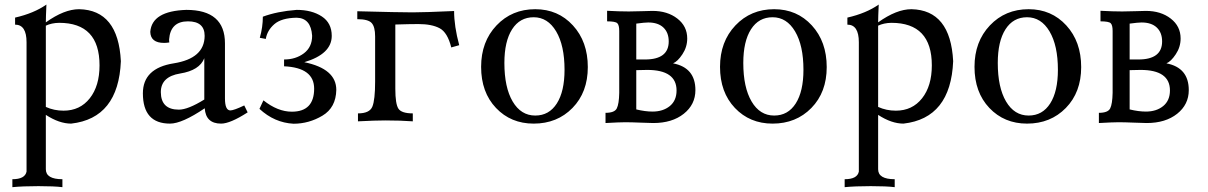

<svg xmlns="http://www.w3.org/2000/svg" viewBox="-20 -522 5195 826"><path d="M248.5 283.2Q213.4 278.8 145.5 278.8Q78.1 278.8 33.2 283.2V249Q87.4 249 94.2 216.3V-340.3Q94.2 -416 44.9 -416V-446.3Q126 -464.8 179.7 -502.4Q177.2 -447.8 177.2 -425.8Q256.3 -482.4 320.3 -482.4Q488.8 -479 500 -258.8Q489.7 -13.2 286.1 9.8Q234.9 9.8 177.2 -27.8V206.1Q177.2 249 248.5 249ZM253.4 -45.9Q324.2 -45.9 366.2 -99.1Q408.2 -152.3 408.2 -240.7Q408.2 -423.8 234.4 -423.8Q202.1 -423.3 177.2 -411.6V-62Q212.4 -45.9 253.4 -45.9Z M749.5 -50.3Q788.6 -50.3 858.9 -93.8V-271.5Q838.4 -219.2 755.1 -205.8Q671.9 -192.4 671.9 -125.5Q672.4 -50.3 749.5 -50.3ZM931.2 9.8Q865.2 9.8 860.8 -56.2Q763.2 9.8 711.4 9.8Q594.7 9.8 594.7 -120.6Q594.7 -228.5 727.3 -249.5Q859.9 -270.5 860.4 -367.7Q860.4 -430.2 788.6 -430.2Q713.4 -430.2 707.5 -352.5Q707.5 -343.3 708.5 -339.4Q695.8 -337.4 686 -337.4Q627.9 -337.4 626.5 -384.8Q633.3 -474.6 781.7 -479.5Q947.8 -479.5 947.8 -335.4V-98.6Q947.8 -46.9 971.2 -46.9Q986.8 -47.4 1030.8 -68.4L1045.4 -38.6Q970.2 9.8 931.2 9.8Z M1242.7 10.3Q1160.6 5.9 1096.2 -53.7L1113.3 -90.3Q1174.8 -41.5 1235.4 -41.5Q1331.5 -41.5 1331.5 -140.6Q1331.5 -231 1202.1 -236.8V-266.1Q1252 -266.1 1287.4 -292.7Q1322.8 -319.3 1322.8 -368.2Q1317.9 -444.3 1256.3 -445.8Q1190.9 -444.8 1160.2 -418Q1129.4 -391.1 1123.5 -354.5L1097.7 -359.4Q1110.8 -405.3 1110.8 -450.2Q1172.4 -473.1 1256.3 -479.5Q1321.3 -479.5 1364.3 -451.4Q1407.2 -423.3 1407.2 -367.7Q1407.2 -289.6 1289.1 -254.4Q1426.8 -226.1 1426.8 -135.3Q1425.3 -59.1 1367.2 -24.4Q1309.1 10.3 1242.7 10.3Z M1755.9 0Q1703.6 -3.9 1637.2 -3.9Q1595.7 -3.9 1520 0V-34.2Q1569.8 -34.2 1581.8 -63Q1593.8 -91.8 1593.8 -171.4V-365.2Q1593.8 -407.2 1578.6 -423.3Q1563.5 -439.5 1517.1 -439.5V-473.6Q1698.7 -468.8 1754.9 -468.8Q1805.7 -468.8 1933.6 -474.6Q1933.6 -409.2 1955.6 -327.6L1921.4 -317.9Q1905.3 -382.3 1871.6 -400.4Q1837.9 -418.5 1779.8 -418.5Q1742.7 -418.5 1680.7 -416.5V-140.1Q1680.7 -74.7 1694.1 -54.4Q1707.5 -34.2 1755.9 -34.2Z M2282.7 -24.9Q2342.3 -24.9 2375.5 -76.9Q2408.7 -128.9 2408.7 -221.7Q2408.7 -326.2 2372.6 -387Q2336.4 -447.8 2275.9 -447.8Q2216.3 -447.8 2183.1 -396Q2149.9 -344.2 2149.9 -251Q2149.9 -146 2185.5 -85.4Q2221.2 -24.9 2282.7 -24.9ZM2275.9 9.8Q2177.7 9.8 2113.8 -57.6Q2049.8 -125 2049.8 -234.4Q2049.8 -342.8 2116 -412.6Q2182.1 -482.4 2282.7 -482.4Q2380.9 -482.4 2444.8 -412.6Q2508.8 -342.8 2508.8 -233.4Q2508.8 -125 2442.9 -57.6Q2377 9.8 2275.9 9.8Z M2790.5 7.3Q2775.4 7.3 2735.6 5.6Q2695.8 3.9 2669.4 3.9Q2645.5 3.9 2585 7.3V-36.6Q2624 -36.6 2633.5 -55.7Q2643.1 -74.7 2644 -122.6V-388.7Q2644 -414.1 2635.7 -422.1Q2627.4 -430.2 2591.8 -430.2V-475.6Q2644.5 -472.7 2685.1 -472.7Q2708.5 -472.7 2742.4 -473.9Q2776.4 -475.1 2787.1 -475.1Q2851.6 -475.1 2894 -442.1Q2936.5 -409.2 2936.5 -356.4Q2936.5 -319.8 2915.8 -288.6Q2895 -257.3 2875.5 -249.5Q2971.7 -231 2971.7 -134.3Q2971.7 -72.3 2921.6 -32.5Q2871.6 7.3 2790.5 7.3ZM2787.1 -42Q2832.5 -42 2861.6 -65.7Q2890.6 -89.4 2890.6 -132.8Q2890.6 -221.2 2764.2 -221.2L2717.3 -220.2V-51.3Q2755.4 -42 2787.1 -42ZM2754.9 -266.1Q2856.9 -266.1 2856.9 -343.8Q2856.9 -381.8 2834 -403.6Q2811 -425.3 2768.6 -425.3Q2753.9 -425.3 2717.3 -420.4V-266.1Z M3310.5 -24.9Q3370.1 -24.9 3403.3 -76.9Q3436.5 -128.9 3436.5 -221.7Q3436.5 -326.2 3400.4 -387Q3364.3 -447.8 3303.7 -447.8Q3244.1 -447.8 3210.9 -396Q3177.7 -344.2 3177.7 -251Q3177.7 -146 3213.4 -85.4Q3249 -24.9 3310.5 -24.9ZM3303.7 9.8Q3205.6 9.8 3141.6 -57.6Q3077.6 -125 3077.6 -234.4Q3077.6 -342.8 3143.8 -412.6Q3210 -482.4 3310.5 -482.4Q3408.7 -482.4 3472.7 -412.6Q3536.6 -342.8 3536.6 -233.4Q3536.6 -125 3470.7 -57.6Q3404.8 9.8 3303.7 9.8Z M3829.1 283.2Q3793.9 278.8 3726.1 278.8Q3658.7 278.8 3613.8 283.2V249Q3668 249 3674.8 216.3V-340.3Q3674.8 -416 3625.5 -416V-446.3Q3706.5 -464.8 3760.3 -502.4Q3757.8 -447.8 3757.8 -425.8Q3836.9 -482.4 3900.9 -482.4Q4069.3 -479 4080.6 -258.8Q4070.3 -13.2 3866.7 9.8Q3815.4 9.8 3757.8 -27.8V206.1Q3757.8 249 3829.1 249ZM3834 -45.9Q3904.8 -45.9 3946.8 -99.1Q3988.8 -152.3 3988.8 -240.7Q3988.8 -423.8 3814.9 -423.8Q3782.7 -423.3 3757.8 -411.6V-62Q3793 -45.9 3834 -45.9Z M4405.3 -24.9Q4464.8 -24.9 4498 -76.9Q4531.2 -128.9 4531.2 -221.7Q4531.2 -326.2 4495.1 -387Q4459 -447.8 4398.4 -447.8Q4338.9 -447.8 4305.7 -396Q4272.5 -344.2 4272.5 -251Q4272.5 -146 4308.1 -85.4Q4343.8 -24.9 4405.3 -24.9ZM4398.4 9.8Q4300.3 9.8 4236.3 -57.6Q4172.4 -125 4172.4 -234.4Q4172.4 -342.8 4238.5 -412.6Q4304.7 -482.4 4405.3 -482.4Q4503.4 -482.4 4567.4 -412.6Q4631.3 -342.8 4631.3 -233.4Q4631.3 -125 4565.4 -57.6Q4499.5 9.8 4398.4 9.8Z M4913.1 7.3Q4897.9 7.3 4858.2 5.6Q4818.4 3.9 4792 3.9Q4768.1 3.9 4707.5 7.3V-36.6Q4746.6 -36.6 4756.1 -55.7Q4765.6 -74.7 4766.6 -122.6V-388.7Q4766.6 -414.1 4758.3 -422.1Q4750 -430.2 4714.4 -430.2V-475.6Q4767.1 -472.7 4807.6 -472.7Q4831.1 -472.7 4865 -473.9Q4898.9 -475.1 4909.7 -475.1Q4974.1 -475.1 5016.6 -442.1Q5059.1 -409.2 5059.1 -356.4Q5059.1 -319.8 5038.3 -288.6Q5017.6 -257.3 4998 -249.5Q5094.2 -231 5094.2 -134.3Q5094.2 -72.3 5044.2 -32.5Q4994.1 7.3 4913.1 7.3ZM4909.7 -42Q4955.1 -42 4984.1 -65.7Q5013.2 -89.4 5013.2 -132.8Q5013.2 -221.2 4886.7 -221.2L4839.8 -220.2V-51.3Q4877.9 -42 4909.7 -42ZM4877.4 -266.1Q4979.5 -266.1 4979.5 -343.8Q4979.5 -381.8 4956.5 -403.6Q4933.6 -425.3 4891.1 -425.3Q4876.5 -425.3 4839.8 -420.4V-266.1Z"/></svg>

Font: Almanac
Style: Regular
Weight: 400
Designer: Eden's Almanac
Version: Version 3.501;March 28, 2021;FontCreator 13.0.0.2683 64-bit